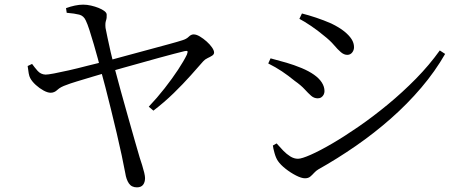

<svg xmlns="http://www.w3.org/2000/svg" viewBox="-20 -771 2030 826"><path d="M569 35Q546 35 534.5 18Q523 1 519 -26Q513 -58 503.5 -103Q494 -148 482 -198.5Q470 -249 457.5 -300Q445 -351 433.5 -395.5Q422 -440 413 -472Q409 -489 401 -518.5Q393 -548 383.5 -580.5Q374 -613 365 -641Q356 -669 349 -683Q340 -703 321 -708Q302 -713 267 -716L264 -736Q283 -743 302 -747Q321 -751 338 -751Q354 -751 371.5 -747Q389 -743 404 -737Q419 -731 429 -723.5Q439 -716 439 -708Q440 -694 436 -682.5Q432 -671 434 -651Q437 -637 442.5 -609Q448 -581 456 -547.5Q464 -514 471 -486Q484 -436 500 -378.5Q516 -321 531.5 -266Q547 -211 560 -165.5Q573 -120 581 -93Q586 -78 591.5 -60.5Q597 -43 600.5 -28Q604 -13 604 -5Q604 13 595.5 24Q587 35 569 35ZM620 -312Q656 -350 688.5 -391.5Q721 -433 746 -471Q771 -509 784 -536Q789 -549 786 -551Q783 -553 774 -551Q758 -547 728.5 -539.5Q699 -532 661.5 -521.5Q624 -511 584.5 -500Q545 -489 509 -479Q473 -469 446 -461Q415 -452 378 -441Q341 -430 310 -420.5Q279 -411 267 -406Q240 -397 227 -384.5Q214 -372 198 -372Q185 -372 167.5 -381.5Q150 -391 134 -405.5Q118 -420 110 -435Q106 -442 103.5 -455.5Q101 -469 99 -487L118 -496Q128 -482 141.5 -466.5Q155 -451 176 -450Q186 -450 212.5 -455Q239 -460 276.5 -468.5Q314 -477 356 -488Q398 -499 437 -508Q470 -517 518 -530Q566 -543 616 -556.5Q666 -570 706.5 -581Q747 -592 765 -598Q782 -603 792 -613Q802 -623 813 -623Q825 -623 840 -614Q855 -605 869 -592.5Q883 -580 892 -567Q901 -554 901 -545Q901 -537 892.5 -531.5Q884 -526 873 -521Q862 -516 854 -507Q833 -483 800.5 -446.5Q768 -410 727.5 -370.5Q687 -331 640 -295Z M1292 -4Q1277 -4 1253.5 -16Q1230 -28 1208.5 -45Q1187 -62 1176 -78Q1167 -91 1161 -112.5Q1155 -134 1154 -145L1170 -154Q1184 -138 1198.5 -123Q1213 -108 1229 -98Q1245 -88 1262 -88Q1278 -88 1317.5 -105.5Q1357 -123 1410 -154Q1463 -185 1524.5 -227.5Q1586 -270 1649 -322Q1712 -374 1769.5 -432.5Q1827 -491 1872 -554L1895 -539Q1852 -464 1792.5 -394Q1733 -324 1661.5 -261Q1590 -198 1510.5 -143Q1431 -88 1349 -42Q1339 -36 1331 -27Q1323 -18 1314.5 -11Q1306 -4 1292 -4ZM1347 -348Q1331 -348 1318.5 -359Q1306 -370 1290.5 -387Q1275 -404 1248 -423Q1220 -446 1193 -464Q1166 -482 1134 -498L1144 -520Q1182 -510 1213 -501Q1244 -492 1278 -478Q1309 -465 1331 -449.5Q1353 -434 1364.5 -416Q1376 -398 1376 -379Q1376 -371 1372.5 -364Q1369 -357 1362.5 -352.5Q1356 -348 1347 -348ZM1474 -535Q1460 -535 1446.5 -546.5Q1433 -558 1416.5 -577.5Q1400 -597 1373 -618Q1347 -640 1318 -659.5Q1289 -679 1268 -690L1279 -713Q1307 -706 1340 -695Q1373 -684 1405 -670Q1440 -653 1461 -636Q1482 -619 1492.5 -602.5Q1503 -586 1503 -568Q1503 -555 1495 -545Q1487 -535 1474 -535Z"/></svg>

Font: Noto Serif SC ExtraLight
Style: Regular
Weight: 400
Version: Version 2.002-H1;hotconv 1.1.0;makeotfexe 2.6.0